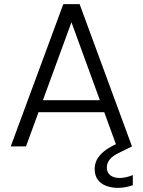

<svg xmlns="http://www.w3.org/2000/svg" viewBox="-20 -710 692 931"><path d="M601 -38 620 0 561 29Q525 46 511.5 64Q498 82 498 102Q498 127 515 140Q532 153 559 153Q590 153 624 139V188Q608 194 589 197.5Q570 201 552 201Q523 201 497 192Q471 183 455 162.5Q439 142 439 109Q439 86 449.5 65Q460 44 483.5 24.5Q507 5 547 -13ZM366 -690 620 0H546L309 -650H344L106 0H32L287 -690ZM146 -224H502L521 -166H128Z"/></svg>

Font: Parkinsans Light
Style: Regular
Weight: 300
Designer: Red Stone, Indian Type Foundry
Foundry: Indian Type Foundry
Version: Version 1.000